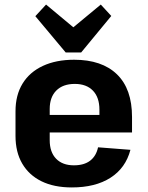

<svg xmlns="http://www.w3.org/2000/svg" viewBox="-20 -812 647 842"><path d="M295 10Q217 10 162 -17Q107 -44 77.5 -94.5Q48 -145 48 -216V-324Q48 -395 79 -445.5Q110 -496 168 -523Q226 -550 305 -550Q427 -550 493 -486Q559 -422 559 -299V-231H171V-308H440L416 -276V-331Q416 -385 387.5 -414.5Q359 -444 308 -444Q256 -444 227 -415Q198 -386 198 -334V-197Q198 -145 226 -116Q254 -87 304 -87Q349 -87 375.5 -107.5Q402 -128 410 -166L552 -155Q531 -75 464.5 -32.5Q398 10 295 10ZM468 -742 336 -582H268L135 -741L182 -792L344 -657H259L422 -792Z"/></svg>

Font: Pathway Extreme SemiCondensed
Style: Bold
Weight: 700
Width: 4
Version: Version 1.001;gftools[0.9.26]